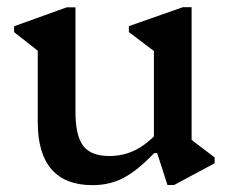

<svg xmlns="http://www.w3.org/2000/svg" viewBox="-20 -509 644 541"><path d="M240.6 12.7Q164.1 12.7 125.2 -31.9Q86.4 -76.5 86.4 -164.4V-401.4L129.4 -332.2L19.8 -418.4V-435L167.8 -488.3H192.6V-194.1Q192.6 -126.9 214.4 -98.1Q236.3 -69.4 288 -69.4Q328.7 -69.4 363.1 -87.1Q397.4 -104.8 430.4 -142.1V-77.9H414.6Q367.4 -28.4 328.3 -7.9Q289.3 12.7 240.6 12.7ZM451.9 12.2 422.9 -77.5H413.7V-401.7L456.7 -332.6L343.1 -418.7V-435.3L495.1 -488.7H519.9V-85.3L478.6 -146.1L584.7 -65.5V-48.9L470.7 12.2Z"/></svg>

Font: Platypi Light
Style: Regular
Weight: 300
Designer: David Sargent
Foundry: Bolt Cutter Type
Version: Version 1.200